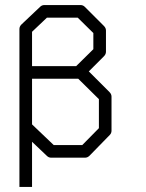

<svg xmlns="http://www.w3.org/2000/svg" viewBox="-20 -675 580 761"><path d="M107 -182 193 -100H306L372 -167V-282L290 -363H107ZM107 -113V66H57V-560Q57 -570 65 -578L139 -648Q146 -655 156 -655H299Q309 -655 316 -648L392 -572Q400 -564 400 -554V-470Q400 -460 392 -452L332 -392L414 -310Q422 -302 422 -292V-157Q422 -147 415 -140L335 -58Q327 -50 317 -50H183Q173 -50 166 -57ZM107 -413H282L350 -480V-544L288 -605H166L107 -549Z"/></svg>

Font: 3270 Nerd Font
Style: Regular
Weight: 400
Monospace: yes
Version: Version 3.0.1;Nerd Fonts 3.3.0